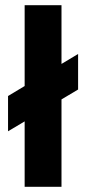

<svg xmlns="http://www.w3.org/2000/svg" viewBox="-20 -720 332 740"><path d="M11 -214V-350L281 -512V-375ZM75 0V-700H217V0Z"/></svg>

Font: Tektur SemiCondensed SemiBold
Style: Regular
Weight: 600
Width: 4
Designer: Adam Jagosz
Foundry: Adam Jagosz
Version: Version 1.005;gftools[0.9.30]